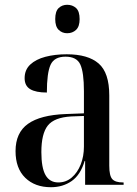

<svg xmlns="http://www.w3.org/2000/svg" viewBox="-20 -773 573 803"><path d="M193 10Q126 10 85.5 -29.5Q45 -69 45 -141Q45 -218 97 -255Q149 -292 254 -296L331 -299V-392Q331 -470 316 -503Q301 -536 254 -536Q207 -536 191.5 -502Q176 -468 176 -386Q130 -386 106.5 -400Q83 -414 83 -446Q83 -481 106.5 -503Q130 -525 170 -535.5Q210 -546 259 -546Q348 -546 392.5 -507.5Q437 -469 437 -374V-80Q437 -38 449.5 -24Q462 -10 494 -10H497V0H336V-100H334Q317 -42 280 -16Q243 10 193 10ZM224 -10Q256 -10 280 -30.5Q304 -51 317.5 -85Q331 -119 331 -160V-288L278 -286Q207 -282 180 -248Q153 -214 153 -137Q153 -71 170.5 -40.5Q188 -10 224 -10ZM261 -634Q240 -634 225.5 -648Q211 -662 211 -693Q211 -726 225.5 -739.5Q240 -753 261 -753Q283 -753 298 -739.5Q313 -726 313 -693Q313 -662 298 -648Q283 -634 261 -634Z"/></svg>

Font: Noto Serif Display SemiCondensed Medium
Style: Regular
Weight: 500
Width: 4
Designer: Monotype Design Team
Foundry: Monotype Imaging Inc.
Version: Version 2.009